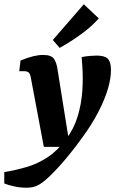

<svg xmlns="http://www.w3.org/2000/svg" viewBox="-79 -687 555 898"><path d="M44 191Q17 191 -11.5 185Q-40 179 -59 171V118Q-5 109 46 94Q97 79 143.5 48.5Q190 18 230 -36Q267 -85 284.5 -143.5Q302 -202 306 -262.5Q310 -323 306 -377L303 -420Q323 -424 341.5 -425.5Q360 -427 373 -427Q410 -427 424.5 -413Q439 -399 440 -364Q441 -324 426 -272.5Q411 -221 380 -161.5Q349 -102 301 -37Q277 -4 249 31Q221 66 194 95.5Q167 125 146 144Q117 171 95.5 181Q74 191 44 191ZM126 0 65 -325Q62 -341 55.5 -347.5Q49 -354 33 -354H11L17 -404Q52 -418 76.5 -424Q101 -430 123 -430Q162 -430 174 -411Q186 -392 190 -363L248 0ZM168 -500 313 -667 383 -601Q352 -565 303 -529Q254 -493 200 -463Z"/></svg>

Font: Yrsa
Style: Italic
Weight: 400
Italic angle: -7.10001°
Designer: Anna Giedrys (Yrsa+Rasa design), David Brezina (Yrsa art-direction, Rasa art-direction, design)
Foundry: Rosetta Type Foundry
Version: Version 2.004